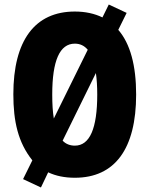

<svg xmlns="http://www.w3.org/2000/svg" viewBox="-20 -776 661 849"><path d="M582 -358C582 -486 556 -583 503 -644L540 -719L461 -756L433 -699C398 -716 357 -725 311 -725C134 -725 39 -597 39 -359C39 -239 60 -146 123 -67L82 16L161 53L193 -14C227 2 266 10 311 10C488 10 582 -118 582 -358ZM211 -358C211 -508 244 -583 311 -583C334 -583 353 -574 368 -556L218 -252C213 -282 211 -317 211 -358ZM410 -358C410 -208 377 -132 311 -132C290 -132 271 -139 257 -154L404 -453C408 -425 410 -394 410 -358Z"/></svg>

Font: Noto Sans Myanmar UI ExtraCondensed Black
Style: Regular
Weight: 900
Width: 2
Designer: Monotype Design Team
Foundry: Monotype Imaging Inc.
Version: Version 2.103